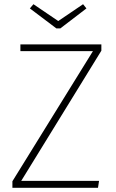

<svg xmlns="http://www.w3.org/2000/svg" viewBox="-20 -893 552 913"><path d="M462 -652 81 -33H451L446 0H39V-31L422 -650H77V-682H462ZM391 -853 267 -758H248L122 -853L139 -873L257 -793L375 -873Z"/></svg>

Font: FiraGO UltraLight
Style: Regular
Weight: 200
Designer: bBox Type
Foundry: bBox Type GmbH
Version: Version 1.001